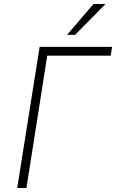

<svg xmlns="http://www.w3.org/2000/svg" viewBox="-20 -939 580 959"><path d="M66 0 178 -705H540L533 -661H216L112 0ZM315 -765 447 -919H507L355 -765Z"/></svg>

Font: Nunito Sans 7pt Condensed ExtraLight
Style: Italic
Weight: 250
Width: 3
Italic angle: -9°
Designer: Vernon Adams
Foundry: Vernon Adams
Version: Version 3.101;gftools[0.9.27]